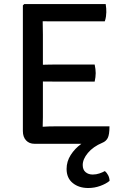

<svg xmlns="http://www.w3.org/2000/svg" viewBox="-20 -703 610 940"><path d="M493.5 134.5Q502.5 142 509.2 154.5Q516 167 516.5 182.5Q499 197 470.8 207.2Q442.5 217.5 412 217.5Q366 217.5 336 193Q306 168.5 306 124Q306 87.5 326.2 55.8Q346.5 24 378.5 1H149Q123 1 107.5 -15.8Q92 -32.5 92 -61.5V-676.5L98.5 -683H497.5Q499.5 -671.5 500 -661.5Q500.5 -651.5 500.5 -643Q500.5 -635 498.8 -622.2Q497 -609.5 493 -598.5H251.5Q240.5 -598.5 223.5 -598.5Q206.5 -598.5 189 -599Q189 -579 189.5 -566.2Q190 -553.5 190 -534V-386Q207.5 -386.5 224 -386.8Q240.5 -387 251.5 -387H443.5Q446 -376.5 447.2 -365Q448.5 -353.5 448.5 -345Q448.5 -336.5 447.2 -325.2Q446 -314 443.5 -303.5H251.5Q240.5 -303.5 224 -303.8Q207.5 -304 190 -304V-130Q190 -117.5 189.5 -106.5Q189 -95.5 189 -82.5Q203.5 -83.5 219.2 -84Q235 -84.5 254 -84.5H516Q516 -44 507.5 -27.5Q499 -11 481 -4Q436 15 410.5 45.5Q385 76 385 105Q385 128 399 139.8Q413 151.5 434 151.5Q451 151.5 466.5 146.2Q482 141 493.5 134.5Z"/></svg>

Font: Signika Negative SC
Style: Regular
Weight: 400
Designer: Anna Giedryś
Foundry: Anna Giedryś
Version: Version 2.000; ttfautohint (v1.8.3) -l 8 -r 50 -G 200 -x 9 -